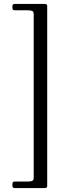

<svg xmlns="http://www.w3.org/2000/svg" viewBox="-20 -794 299 968"><path d="M218 142.8V-762.8C217.7 -771 214.8 -773.8 206.7 -774.1H54C45.8 -773.8 43 -771 42.6 -762.8V-753.6C43 -745.4 45.8 -742.5 54 -742.2H100.1C156.2 -742.2 149.9 -740.8 149.9 -696V76C149.9 120.4 156.2 121.4 100.1 121.4H54C45.8 121.8 43 124.6 42.6 132.8V142.8C43 150.9 45.8 153.8 54 154.1H206.7C214.8 153.8 217.7 150.9 218 142.8Z"/></svg>

Font: Margiela Serif Light
Style: Regular
Weight: 300
Designer: Andreas Faust, Stefan Endress
Version: Version 1.002;FEAKit 1.0